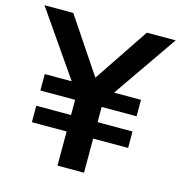

<svg xmlns="http://www.w3.org/2000/svg" viewBox="-125 -807 850 902"><g transform="rotate(15 300.0 -356.0)"><path d="M619 -712 403 -400H534V-320H364V-246H534V-166H364V0H235V-166H66V-246H235V-320H66V-400H197L-19 -712H121L300 -445L479 -712Z"/></g></svg>

Font: PRinguin Sans
Style: Bold
Weight: 700
Designer: Vernon Adams
Foundry: Vernon Adams
Version: ""